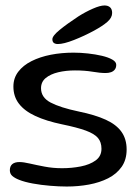

<svg xmlns="http://www.w3.org/2000/svg" viewBox="-20 -666 506 702"><path d="M224 16Q196 16 163 13.2Q130 10.5 100 5Q70 -0.5 50 -8.5Q34.5 -14.5 25.2 -22.5Q16 -30.5 16 -43.5Q16 -58.5 25 -66Q34 -73.5 51.5 -73.5Q65.5 -73.5 89.2 -68Q113 -62.5 143.2 -56.8Q173.5 -51 207 -51Q242.5 -51 275.5 -57.5Q308.5 -64 329.8 -79.5Q351 -95 351 -122Q351 -146.5 338 -161.8Q325 -177 293.8 -188.5Q262.5 -200 206.5 -211.5Q149 -223.5 109.5 -241.8Q70 -260 49.5 -286.5Q29 -313 29 -349.5Q29 -380.5 46.8 -403.8Q64.5 -427 95.2 -442.5Q126 -458 165.5 -465.8Q205 -473.5 249 -473.5Q274.5 -473.5 301.8 -470.5Q329 -467.5 352.5 -462Q376 -456.5 390.5 -448.2Q405 -440 405 -429Q405 -418.5 399.8 -411.8Q394.5 -405 385.8 -402Q377 -399 366 -399Q346 -399 318 -403.8Q290 -408.5 254 -408.5Q221 -408.5 192.8 -401.8Q164.5 -395 147.2 -380.8Q130 -366.5 130 -343.5Q130 -309.5 165.2 -291Q200.5 -272.5 267 -258.5Q328 -246 366.8 -228.2Q405.5 -210.5 424.2 -184Q443 -157.5 443 -119.5Q443 -82 424.8 -56Q406.5 -30 375.5 -14.2Q344.5 1.5 305.2 8.8Q266 16 224 16ZM191.5 -505Q182.5 -505 177 -509Q171.5 -513 171.5 -522.5Q171.5 -535 198.5 -557Q225.5 -579 266.5 -606Q292.5 -622.5 319.2 -634.2Q346 -646 362 -646Q375 -646 382.5 -639.2Q390 -632.5 390 -618.5Q390 -601.5 373 -586.5Q356 -571.5 324 -554Q288 -534.5 250.5 -519.8Q213 -505 191.5 -505Z"/></svg>

Font: Gluten Light
Style: Regular
Weight: 300
Designer: Tyler Finck
Foundry: Etcetera Type Company
Version: Version 1.300